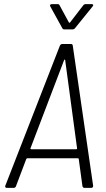

<svg xmlns="http://www.w3.org/2000/svg" viewBox="-20 -914 515 934"><path d="M345 -777 430 -882C436 -888 434 -894 426 -894H398C393 -894 389 -893 385 -888L321 -805C320 -803 316 -803 315 -805L270 -888C268 -893 264 -894 259 -894H232C224 -894 221 -888 225 -882L283 -777C285 -772 289 -771 294 -771H332C337 -771 341 -772 345 -777ZM391 0H423C430 0 434 -4 433 -11L334 -692C334 -697 330 -700 325 -700H283C277 -700 273 -696 271 -691L6 -11C3 -4 7 0 14 0H47C52 0 57 -4 58 -9L108 -141C110 -144 112 -144 114 -144H358C360 -144 362 -144 363 -141L381 -9C382 -4 385 0 391 0ZM128 -192 292 -622C293 -625 296 -625 297 -622L355 -192C356 -190 353 -188 351 -188H132C130 -188 127 -190 128 -192Z"/></svg>

Font: Barlow Semi Condensed Light
Style: Italic
Weight: 300
Width: 4
Italic angle: -7°
Designer: Jeremy Tribby
Foundry: Tribby Type
Version: Version 1.422;hotconv 1.0.109;makeotfexe 2.5.65596